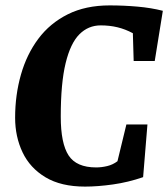

<svg xmlns="http://www.w3.org/2000/svg" viewBox="-20 -680 623 711"><path d="M295 11Q206 11 148.5 -23.5Q91 -58 63.5 -116Q36 -174 36 -244Q36 -328 57.5 -403.5Q79 -479 122 -536.5Q165 -594 231 -627Q297 -660 386 -660Q438 -660 489 -655.5Q540 -651 583 -640L553 -454H475L472 -557Q444 -572 415 -579Q386 -586 353 -586Q307 -586 274 -553Q241 -520 223 -446Q205 -372 205 -248Q205 -149 234 -104.5Q263 -60 336 -60Q356 -60 377 -65Q398 -70 415 -83L448 -219H526L510 -24Q455 -5 398.5 3Q342 11 295 11Z"/></svg>

Font: Faustina ExtraBold
Style: Italic
Weight: 800
Italic angle: -8°
Designer: Alfonso Garcia
Foundry: http://www.omnibus-type.com
Version: Version 1.200